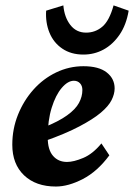

<svg xmlns="http://www.w3.org/2000/svg" viewBox="-20 -681 495 709"><path d="M186.5 7.8Q112.3 7.8 68.8 -33.7Q25.4 -75.2 25.4 -146.5Q25.4 -205.1 46.4 -257.3Q67.4 -309.6 103.5 -350.1Q139.6 -390.6 187.5 -413.6Q235.4 -436.5 288.1 -436.5Q344.7 -436.5 374 -413.6Q403.3 -390.6 403.3 -354.5Q403.3 -334 392.1 -311.5Q380.9 -289.1 352.5 -265.1Q324.2 -241.2 273.4 -214.4Q222.7 -187.5 142.6 -159.2V-210.9Q196.3 -232.4 227.5 -254.9Q258.8 -277.3 271.5 -300.8Q284.2 -324.2 284.2 -348.6Q284.2 -364.3 275.4 -373.5Q266.6 -382.8 252.9 -382.8Q230.5 -382.8 208 -356.4Q185.5 -330.1 170.9 -283.2Q156.2 -236.3 156.2 -173.8Q156.2 -127.9 175.8 -105.5Q195.3 -83 227.5 -83Q252 -83 287.1 -97.7Q322.3 -112.3 354.5 -151.4L383.8 -107.4Q339.8 -47.9 286.1 -20Q232.4 7.8 186.5 7.8ZM399.4 -661.1 455.1 -641.6Q446.3 -588.9 421.4 -552.7Q396.5 -516.6 362.3 -498Q328.1 -479.5 288.1 -479.5Q242.2 -479.5 210 -501.5Q177.7 -523.4 162.6 -560.5Q147.5 -597.7 150.4 -641.6L213.9 -661.1Q217.8 -617.2 239.7 -588.9Q261.7 -560.5 297.9 -560.5Q332 -560.5 357.9 -582.5Q383.8 -604.5 399.4 -661.1Z"/></svg>

Font: Crimson Pro ExtraLight
Style: Bold Italic
Weight: 700
Italic angle: -12°
Version: Version 1.002